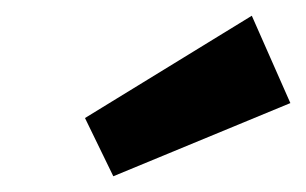

<svg xmlns="http://www.w3.org/2000/svg" viewBox="-20 -848 389 244"><path d="M300 -828 349 -717 124 -624 88 -698Z"/></svg>

Font: Fira Sans Condensed
Style: Bold Italic
Weight: 700
Width: 3
Italic angle: -8°
Designer: Carrois Corporate & Edenspiekermann AG
Foundry: Carrois Corporate GbR & Edenspiekermann AG
Version: Version 4.203